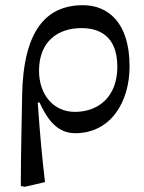

<svg xmlns="http://www.w3.org/2000/svg" viewBox="-20 -501 555 738"><path d="M153 199C142 105 135 34 125 -107H132C156 -56 192 11 269 11C405 11 478 -108 478 -246C478 -417 393 -481 299 -481C156 -481 69 -382 65 -132C64 -41 60 81 60 214L75 217ZM130 -229C130 -344 205 -393 293 -393C359 -393 431 -365 431 -244C431 -131 360 -71 268 -71C184 -71 130 -139 130 -229Z"/></svg>

Font: STIX Two Math
Style: Regular
Weight: 400
Designer: Ross Mills, John Hudson & Paul Hanslow, Tiro Typeworks Ltd; with portions MicroPress Inc., with additions and correction
Foundry: Tiro Typeworks Ltd
Version: Version 2.02 b142